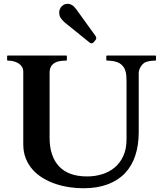

<svg xmlns="http://www.w3.org/2000/svg" viewBox="-20 -982 856 1015"><path d="M103 -603Q103 -617.2 96.4 -628.2Q89.8 -639.2 78.6 -646.5Q67.4 -653.8 52.7 -657.7Q38.1 -661.6 21.5 -661.6Q17.6 -661.6 17.6 -665.5V-684.6Q17.6 -688.5 21 -688.5H329.6Q332 -688.5 332.8 -687Q333.5 -685.5 333.5 -684.6V-665.5Q333.5 -664.6 332.8 -663.1Q332 -661.6 329.6 -661.6Q314.9 -661.6 299.6 -659.7Q284.2 -657.7 271.2 -650.9Q258.3 -644 250.2 -631.1Q242.2 -618.2 242.2 -596.2V-253.9Q242.2 -156.2 292 -102.8Q341.8 -49.3 440.9 -49.3Q481.9 -49.3 519.5 -60.8Q557.1 -72.3 585.9 -96.2Q614.7 -120.1 631.8 -157.2Q648.9 -194.3 648.9 -245.6V-548.8Q648.9 -565.4 647.7 -583Q646.5 -600.6 639.6 -616.2Q632.8 -631.8 618.2 -643.3Q603.5 -654.8 576.7 -659.2Q564.5 -661.1 556.4 -661.4Q548.3 -661.6 545.9 -661.6Q542 -661.6 542 -665.5V-684.6Q542 -688.5 545.9 -688.5H800.8Q803.2 -688.5 804 -687Q804.7 -685.5 804.7 -684.6V-665.5Q804.7 -664.6 803.7 -663.1Q802.7 -661.6 800.8 -661.6Q783.2 -661.6 769.8 -658.9Q756.3 -656.2 749.5 -653.3Q741.2 -649.9 734.4 -642.8Q727.5 -635.7 722.9 -627.7Q718.3 -619.6 715.8 -611.1Q713.4 -602.5 713.4 -596.2V-283.7Q713.4 -214.8 695.3 -159.9Q677.2 -105 640.9 -66.7Q604.5 -28.3 549.3 -7.6Q494.1 13.2 420.4 13.2Q385.3 13.2 347.9 7.8Q310.5 2.4 275.1 -9.3Q239.7 -21 208.5 -39.6Q177.2 -58.1 153.8 -84Q130.4 -109.9 116.7 -143.6Q103 -177.2 103 -219.7V-603ZM478 -761.7Q475.6 -758.3 471.4 -755.6Q467.3 -752.9 464.4 -752.9Q459 -752.9 454.6 -756.3L323.2 -862.3Q312 -871.6 302.5 -884.8Q293 -897.9 293 -916Q293 -925.3 296.4 -933.6Q299.8 -941.9 305.9 -948.2Q312 -954.6 320.1 -958.3Q328.1 -961.9 337.9 -961.9Q349.1 -961.9 360.4 -955.3Q371.6 -948.7 382.3 -934.1L484.9 -792Q487.3 -788.6 488 -785.9Q488.8 -783.2 488.8 -779.8Q488.8 -778.3 488.3 -776.4Q487.8 -774.4 485.8 -772Z"/></svg>

Font: Cardo
Style: Bold
Weight: 700
Designer: David J. Perry
Foundry: David J. Perry
Version: Version 1.0011